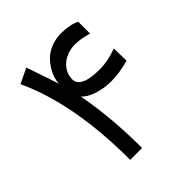

<svg xmlns="http://www.w3.org/2000/svg" viewBox="-180 -782 908 908"><g transform="rotate(-45 274.0 -328.0)"><path d="M174.8 -1.5Q174.8 -375.5 61 -620.1L136.2 -656.2L191.4 -493.2Q191.4 -508.8 197.3 -528.6Q203.1 -548.3 216.8 -570.8Q230.5 -593.3 250 -611.8Q269.5 -630.4 300 -642.6Q330.6 -654.8 366.7 -654.8Q424.8 -654.8 462.9 -635.7V-556.6Q412.6 -571.3 377 -571.3Q341.3 -571.3 312 -556.6Q282.7 -542 266.4 -517.3Q250 -492.7 250 -463.4Q250 -442.9 265.1 -429.7Q280.3 -416.5 308.1 -410.4Q335.9 -404.3 377.4 -404.3Q429.7 -404.3 492.7 -427.2L494.1 -343.8Q429.2 -325.7 373 -325.7Q326.7 -325.7 283 -340.3Q239.3 -355 221.2 -377.9Q253.9 -206.5 254.4 0H174.8Z"/></g></svg>

Font: Samim FD
Style: FD
Weight: 400
Foundry: DejaVu fonts team - Redesigned by Saber Rastikerdar
Version: Version 4.00 December 17, 2020